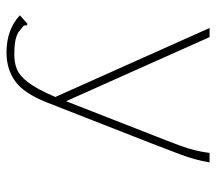

<svg xmlns="http://www.w3.org/2000/svg" viewBox="-57 -433 664 590"><g transform="rotate(90 275.0 -138.0)"><path d="M141 174Q71 174 27 133L47 115L54 109L59 114Q56 119 61.5 123.5Q67 128 80 138Q93 145 109 147.5Q125 150 142 150Q170 151 191.5 142.5Q213 134 233.5 107Q254 80 278 24L66 -450H94L291 -9L395 -275Q413 -320 428.5 -362Q444 -404 450 -450H479Q471 -403 454.5 -360Q438 -317 420 -270L294 52Q267 120 230 147Q193 174 141 174Z"/></g></svg>

Font: Inconsolata SemiExpanded ExtraLight
Style: Regular
Weight: 200
Width: 6
Monospace: yes
Designer: Raph Levien, Cyreal, Brenton Simpson
Foundry: Raph Levien, Cyreal, Google
Version: Version 3.001; ttfautohint (v1.8.2.53-6de2)